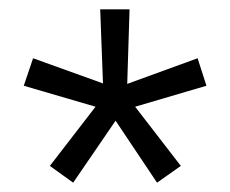

<svg xmlns="http://www.w3.org/2000/svg" viewBox="-20 -756 494 412"><path d="M137 -364 87 -400 185 -527 31 -572 51 -631 201 -577 195 -736H258L253 -576L404 -631L423 -572L270 -527L368 -400L317 -364L228 -497Z"/></svg>

Font: Mulish
Style: Regular
Weight: 400
Designer: Vernon Adams
Foundry: Vernon Adams
Version: Version 3.603; ttfautohint (v1.8.3)